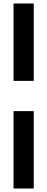

<svg xmlns="http://www.w3.org/2000/svg" viewBox="-20 -826 269 1092"><path d="M57 -366V-806H172V-366ZM57 -194H172V246H57Z"/></svg>

Font: Space Grotesk Frontify SemiBold
Style: Regular
Weight: 600
Designer: Florian Karsten
Version: Version 2.000